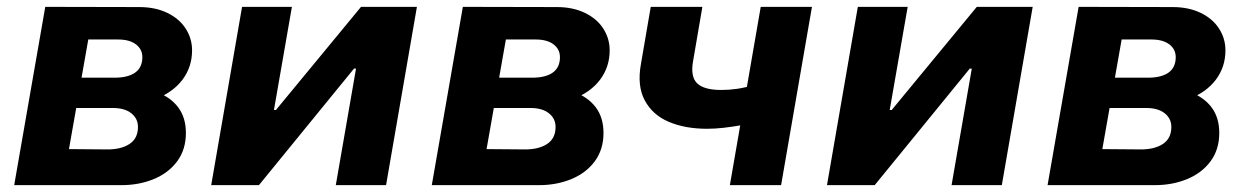

<svg xmlns="http://www.w3.org/2000/svg" viewBox="-20 -540 3628 560"><path d="M112 -520 386.2 -519.4Q432.8 -519.4 468 -502.4Q503.2 -485.4 521.7 -456.4Q540.2 -427.4 540.2 -393.2Q540.2 -345 512.5 -307.9Q484.8 -270.8 433.4 -251.2L434.2 -273Q477.4 -256.8 499.8 -226.8Q522.2 -196.8 522.2 -152.2Q522.2 -104.2 497.1 -70Q472 -35.8 429 -17.9Q386 0 334.2 0H21.4ZM148.8 -105.4 291 -104.2Q332.2 -103.6 357.3 -119.8Q382.4 -136 382.4 -169.8Q382.4 -194.2 363 -209.6Q343.6 -225 309.6 -225H155.2L170.2 -313.4H313.8Q353.6 -313.4 374.4 -328.4Q395.2 -343.4 395.2 -373.2Q395.2 -396.4 376.5 -410.6Q357.8 -424.8 324.6 -424.8H204.6L243.6 -459.6L175.8 -74.8Z M686 -520H831.4L779 -219.2H784.8L1033 -520H1196L1106 0H959.4L1018.4 -340H1012.6L735.2 0H596Z M1330 -520 1604.2 -519.4Q1650.8 -519.4 1686 -502.4Q1721.2 -485.4 1739.7 -456.4Q1758.2 -427.4 1758.2 -393.2Q1758.2 -345 1730.5 -307.9Q1702.8 -270.8 1651.4 -251.2L1652.2 -273Q1695.4 -256.8 1717.8 -226.8Q1740.2 -196.8 1740.2 -152.2Q1740.2 -104.2 1715.1 -70Q1690 -35.8 1647 -17.9Q1604 0 1552.2 0H1239.4ZM1366.8 -105.4 1509 -104.2Q1550.2 -103.6 1575.3 -119.8Q1600.4 -136 1600.4 -169.8Q1600.4 -194.2 1581 -209.6Q1561.6 -225 1527.6 -225H1373.2L1388.2 -313.4H1531.8Q1571.6 -313.4 1592.4 -328.4Q1613.2 -343.4 1613.2 -373.2Q1613.2 -396.4 1594.5 -410.6Q1575.8 -424.8 1542.6 -424.8H1422.6L1461.6 -459.6L1393.8 -74.8Z M1849.4 -353.4 1878 -520H2028.6L2001.2 -360.2Q1993.6 -315.4 2013.8 -296.5Q2034 -277.6 2083.6 -277.6Q2107 -277.6 2130.2 -281Q2153.4 -284.4 2175 -291.2L2156.4 -177.4Q2148 -175.8 2142 -174.8Q2115.8 -170.2 2090.9 -167.3Q2066 -164.4 2042.2 -164.4Q1978.6 -164.4 1931 -184.5Q1883.4 -204.6 1860.6 -247.1Q1837.8 -289.6 1849.4 -353.4ZM2198.8 -520H2348.2L2258.2 0H2108.8Z M2482 -520H2627.4L2575 -219.2H2580.8L2829 -520H2992L2902 0H2755.4L2814.4 -340H2808.6L2531.2 0H2392Z M3126 -520 3400.2 -519.4Q3446.8 -519.4 3482 -502.4Q3517.2 -485.4 3535.7 -456.4Q3554.2 -427.4 3554.2 -393.2Q3554.2 -345 3526.5 -307.9Q3498.8 -270.8 3447.4 -251.2L3448.2 -273Q3491.4 -256.8 3513.8 -226.8Q3536.2 -196.8 3536.2 -152.2Q3536.2 -104.2 3511.1 -70Q3486 -35.8 3443 -17.9Q3400 0 3348.2 0H3035.4ZM3162.8 -105.4 3305 -104.2Q3346.2 -103.6 3371.3 -119.8Q3396.4 -136 3396.4 -169.8Q3396.4 -194.2 3377 -209.6Q3357.6 -225 3323.6 -225H3169.2L3184.2 -313.4H3327.8Q3367.6 -313.4 3388.4 -328.4Q3409.2 -343.4 3409.2 -373.2Q3409.2 -396.4 3390.5 -410.6Q3371.8 -424.8 3338.6 -424.8H3218.6L3257.6 -459.6L3189.8 -74.8Z"/></svg>

Font: Fixel Italic Variable 20240409 Display Thin
Style: Italic
Weight: 100
Italic angle: -10°
Designer: AlfaBravo + MacPaw
Foundry: Kyrylo Tkachov, Marchela Mozhyna, Serhii Makarenko, Maria Weinstein, Zakhar Kryvoshyya
Version: Version 1.211;Glyphs 3.2 (3225)